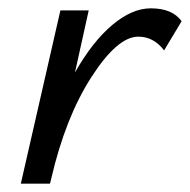

<svg xmlns="http://www.w3.org/2000/svg" viewBox="-20 -441 456 461"><path d="M342 -421Q394 -421 416 -390L374 -320Q349 -353 312 -353Q262 -353 199.5 -256Q137 -159 103 -12L100 0H30L125 -416H193L160 -267Q202 -341 249.5 -381Q297 -421 342 -421Z"/></svg>

Font: EauTest Medium
Style: Italic
Weight: 500
Italic angle: -12°
Designer: Christian Thalmann (Catharsis Fonts)
Version: Version 0.001;PS 000.001;hotconv 1.0.88;makeotf.lib2.5.64775